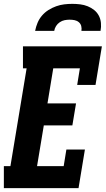

<svg xmlns="http://www.w3.org/2000/svg" viewBox="-23 -975 548 995"><path d="M-3 0V-114H31L115 -621H96V-735H505L472 -535H377L391 -621H253L223 -439H371L352 -325H204L169 -114H307L321 -200H417L384 0ZM159 -815Q163 -836 171.5 -856.5Q180 -877 194.5 -894Q209 -911 228 -923Q247 -935 268 -942.5Q289 -950 310 -952.5Q331 -955 352 -955Q372 -955 392.5 -952.5Q413 -950 431.5 -942.5Q450 -935 465 -923Q480 -911 489 -894Q498 -877 500 -856.5Q502 -836 498 -815H399Q401 -828 398 -840Q395 -852 385.5 -860Q376 -868 363.5 -870.5Q351 -873 338 -873Q325 -873 312 -870.5Q299 -868 287 -860Q275 -852 267.5 -840Q260 -828 258 -815Z"/></svg>

Font: Iosevka Slab Heavy Oblique
Style: Regular
Weight: 900
Italic angle: -9°
Monospace: yes
Designer: Belleve Invis
Foundry: Belleve Invis
Version: Version 11.1.1; ttfautohint (v1.8.3)